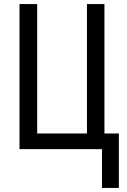

<svg xmlns="http://www.w3.org/2000/svg" viewBox="-20 -734 626 945"><path d="M565 -77V191H482V0H76V-714H163V-77H408V-714H494V-77Z"/></svg>

Font: Avrile Sans Condensed
Style: Regular
Weight: 400
Width: 3
Designer: Monotype Design Team
Foundry: Monotype Imaging Inc.
Version: Version 2.001;September 10, 2019;FontCreator 11.5.0.2425 64-